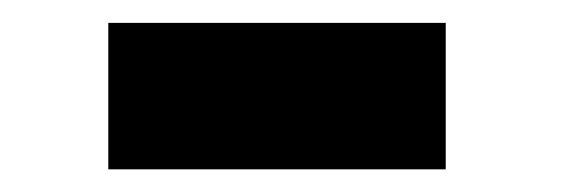

<svg xmlns="http://www.w3.org/2000/svg" viewBox="-20 -390 490 167"><path d="M367.7 -242.7H74.2V-370.1H367.7Z"/></svg>

Font: Roboto Black
Style: Regular
Weight: 900
Designer: Google
Version: Version 2.134; 2016